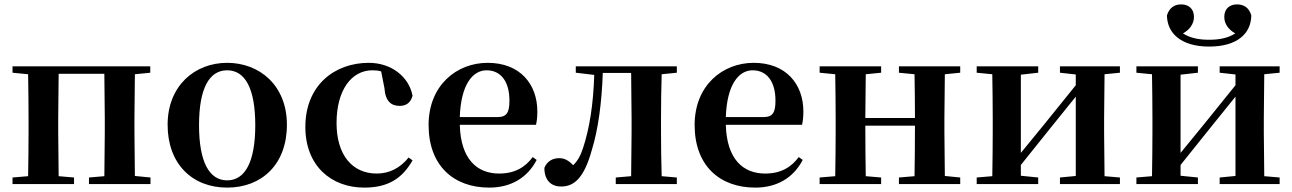

<svg xmlns="http://www.w3.org/2000/svg" viewBox="-20 -838 5883 874"><path d="M37 -507 108 -500C109 -442 110 -357 110 -301V-235C110 -179 109 -94 108 -36L37 -30V0H317V-30L247 -36L245 -235V-301L247 -502H455L457 -301V-235L455 -36L385 -30V0H665V-30L594 -37L592 -235V-301L594 -500L664 -507V-536H37Z M1014 16C1172 16 1286 -90 1286 -270C1286 -449 1162 -552 1014 -552C867 -552 743 -448 743 -270C743 -92 855 16 1014 16ZM1014 -17C933 -17 886 -100 886 -268C886 -437 933 -518 1014 -518C1095 -518 1142 -437 1142 -268C1142 -100 1095 -17 1014 -17Z M1638 16C1745 16 1810 -24 1858 -108L1840 -121C1802 -74 1754 -48 1695 -48C1584 -48 1512 -132 1512 -278C1512 -429 1581 -518 1675 -518C1689 -518 1702 -517 1715 -513L1730 -437C1734 -376 1762 -356 1799 -356C1829 -356 1849 -370 1858 -402C1842 -488 1762 -552 1659 -552C1503 -552 1370 -450 1370 -260C1370 -83 1488 16 1638 16Z M2207 16C2306 16 2381 -29 2423 -110L2405 -123C2370 -76 2323 -48 2252 -48C2152 -48 2077 -113 2073 -270H2420C2424 -288 2426 -306 2426 -331C2426 -455 2347 -552 2200 -552C2058 -552 1931 -449 1931 -269C1931 -84 2045 16 2207 16ZM2073 -305C2078 -452 2131 -518 2195 -518C2259 -518 2299 -468 2299 -380C2299 -326 2287 -305 2244 -305Z M2852 0H3061V-30L2992 -36C2990 -94 2989 -179 2989 -235V-301C2989 -357 2990 -442 2992 -500L3061 -507V-536H2601V-507L2685 -497C2681 -365 2664 -255 2634 -164C2622 -127 2608 -104 2589 -86C2569 -107 2550 -118 2526 -118C2496 -118 2471 -105 2458 -74C2458 -18 2488 11 2534 11C2592 11 2638 -25 2674 -155C2703 -249 2719 -368 2724 -506H2853L2855 -301V-235L2853 -36L2783 -30V0Z M3418 16C3517 16 3592 -29 3634 -110L3616 -123C3581 -76 3534 -48 3463 -48C3363 -48 3288 -113 3284 -270H3631C3635 -288 3637 -306 3637 -331C3637 -455 3558 -552 3411 -552C3269 -552 3142 -449 3142 -269C3142 -84 3256 16 3418 16ZM3284 -305C3289 -452 3342 -518 3406 -518C3470 -518 3510 -468 3510 -380C3510 -326 3498 -305 3455 -305Z M4072 -507 4143 -500C4144 -445 4145 -363 4145 -301H3919L3921 -500L3991 -507V-536H3711V-507L3782 -500C3783 -442 3784 -357 3784 -301V-235C3784 -179 3783 -94 3782 -36L3711 -30V0H3991V-30L3921 -36C3920 -94 3919 -182 3919 -266H4145C4145 -182 4144 -94 4143 -36L4072 -30V0H4351V-30L4281 -37L4279 -235V-301L4281 -500L4351 -507V-536H4072Z M4805 -507 4877 -499V-450L4735 -274L4627 -142V-498L4706 -507V-536H4426V-507L4497 -500C4498 -442 4499 -357 4499 -301V-235C4499 -179 4498 -94 4497 -36L4426 -30V0H4706V-30L4627 -38V-87L4764 -258L4877 -398V-37L4805 -30V0H5078V-30L5008 -36L5006 -235V-301L5008 -500L5078 -507V-536H4805Z M5484 -626C5612 -626 5675 -685 5676 -768C5666 -803 5642 -818 5611 -818C5576 -818 5553 -797 5553 -761C5553 -730 5572 -703 5603 -686C5572 -666 5534 -657 5484 -657C5434 -657 5396 -666 5365 -686C5396 -703 5415 -730 5415 -761C5415 -797 5392 -818 5357 -818C5326 -818 5303 -803 5292 -768C5293 -687 5356 -626 5484 -626ZM5532 -507 5604 -499V-450L5462 -274L5354 -142V-498L5433 -507V-536H5153V-507L5224 -500C5225 -442 5226 -357 5226 -301V-235C5226 -179 5225 -94 5224 -36L5153 -30V0H5433V-30L5354 -38V-87L5491 -258L5604 -398V-37L5532 -30V0H5805V-30L5735 -36L5733 -235V-301L5735 -500L5805 -507V-536H5532Z"/></svg>

Font: Noto Serif SC
Style: Bold
Weight: 700
Designer: Ryoko NISHIZUKA 西塚涼子 (kana & ideographs); Frank Grießhammer (Latin, Greek & Cyrillic); Wenlong ZHANG 张文龙 (bopomofo); San
Foundry: Adobe
Version: Version 2.001;hotconv 1.1.0;makeotfexe 2.6.0